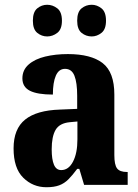

<svg xmlns="http://www.w3.org/2000/svg" viewBox="-20 -776 581 806"><path d="M175 10Q118 10 77.5 -30Q37 -70 37 -153Q37 -235 85.5 -274Q134 -313 232 -316L304 -319V-374Q304 -429 292.5 -458Q281 -487 253 -487Q227 -487 214.5 -458.5Q202 -430 202 -379Q137 -379 105.5 -395Q74 -411 74 -447Q74 -482 100 -505Q126 -528 169.5 -538.5Q213 -549 265 -549Q362 -549 411 -511Q460 -473 460 -379V-125Q460 -84 471.5 -69Q483 -54 513 -54H516V0H333L313 -67H304Q284 -40 267 -23Q250 -6 228.5 2Q207 10 175 10ZM237 -62Q268 -62 286.5 -97.5Q305 -133 305 -191V-266L273 -263Q230 -259 213.5 -231Q197 -203 197 -149Q197 -107 206.5 -84.5Q216 -62 237 -62ZM365 -623Q341 -623 322.5 -638Q304 -653 304 -689Q304 -726 322.5 -741Q341 -756 365 -756Q387 -756 406 -741Q425 -726 425 -689Q425 -653 406 -638Q387 -623 365 -623ZM178 -623Q155 -623 136.5 -638Q118 -653 118 -689Q118 -726 136.5 -741Q155 -756 178 -756Q201 -756 220.5 -741Q240 -726 240 -689Q240 -653 220.5 -638Q201 -623 178 -623Z"/></svg>

Font: Noto Serif Tamil Condensed ExtraBold
Style: Italic
Weight: 800
Width: 3
Italic angle: -12°
Designer: Indian Type Foundry, Tom Grace, and the Monotype Design Team
Foundry: Monotype Imaging Inc.
Version: Version 2.003; ttfautohint (v1.8.4.7-5d5b)